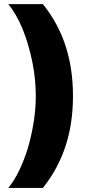

<svg xmlns="http://www.w3.org/2000/svg" viewBox="-20 -754 464 935"><path d="M335.4 -286.1Q335.4 -154.3 299.8 -44.4Q263.2 67.9 189 161.1H20.5Q50.8 124 73.7 75.7Q98.1 24.9 116.2 -34.7Q133.8 -94.7 144 -159.2Q154.3 -223.6 154.3 -286.1Q154.3 -370.1 136.7 -456.1Q118.7 -542 89.4 -614.3Q60.5 -684.6 20.5 -733.9H189Q263.7 -640.6 299.8 -528.8Q335.4 -418.9 335.4 -286.1Z"/></svg>

Font: My Font
Style: Regular
Weight: 500
Designer: Rasmus Andersson
Foundry: rsms
Version: Version 0.001